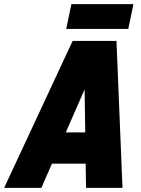

<svg xmlns="http://www.w3.org/2000/svg" viewBox="-63 -908 683 928"><path d="M-43 0 288 -710H500L529 0H353L351 -117H188L137 0ZM346 -476 255 -268H349ZM257 -768 282 -888H582L557 -768Z"/></svg>

Font: Geist Mono Black
Style: Italic
Weight: 900
Italic angle: -12°
Monospace: yes
Designer: Basement.studio, Andrés Briganti, Mateo Zaragoza
Foundry: Basement.studio, Vercel, Andrés Briganti, Guido Ferreyra, Mateo Zaragoza
Version: Version 1.500; ttfautohint (v1.8.4.7-5d5b)